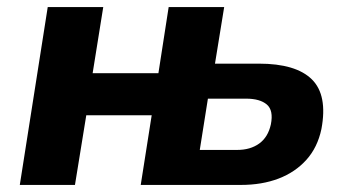

<svg xmlns="http://www.w3.org/2000/svg" viewBox="-20 -523 991 543"><path d="M36 0 115 -503H272L242 -316H428L457 -503H614L588 -343H712Q817 -343 862 -298.5Q907 -254 889 -158Q878 -106 846.5 -71Q815 -36 768 -18Q721 0 661 0H378L409 -197H224L192 0ZM545 -99H651Q688 -99 713 -117Q738 -135 746 -171Q754 -211 734.5 -227.5Q715 -244 676 -244H568Z"/></svg>

Font: Nunito Sans 7pt SemiCondensed ExtraBold
Style: Italic
Weight: 800
Width: 4
Italic angle: -9°
Designer: Vernon Adams
Foundry: Vernon Adams
Version: Version 3.101;gftools[0.9.27]